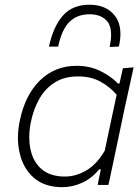

<svg xmlns="http://www.w3.org/2000/svg" viewBox="-20 -784 586 814"><path d="M394 0Q396.5 -13.5 399.5 -27L407.5 -66H400.5Q367.5 -26.5 326.8 -8.5Q286 9.5 244.5 9.5Q169 9.5 123.5 -30.2Q78 -70 63.5 -135Q56 -166 56 -200Q56 -236 64.5 -274.5Q87 -382.5 150.2 -443.8Q213.5 -505 304.5 -505Q361 -505 406.2 -482.5Q451.5 -460 480 -430H486.5L501 -494.5L546.5 -498.5Q534 -440.5 522 -386.5Q509.5 -332 497 -270.5L446 -28.5Q443 -14 439.5 0ZM255.5 -35.5Q301.5 -35.5 346 -61.5Q390.5 -87.5 424 -145L474.5 -382.5Q444 -417.5 404.2 -438.8Q364.5 -460 310.5 -460Q253.5 -460 213.2 -435Q173 -410 148 -367Q123 -324 111.5 -269.5Q104 -234 104 -202.5Q104 -176.5 109 -152.5Q119.5 -99 156 -67.2Q192.5 -35.5 255.5 -35.5ZM445 -585Q451 -614.5 451 -637Q451 -672.5 436 -692Q411 -723.5 359.5 -723.5Q307.5 -723.5 274.8 -691.5Q242 -659.5 226.5 -586.5H187.5Q206 -672 246.8 -718Q287.5 -764 359 -764Q430 -764 466.5 -718Q490.5 -687.5 490.5 -640Q490.5 -615.5 484 -586.5Z"/></svg>

Font: Heraclito ExtraLight
Style: Italic
Weight: 200
Italic angle: -12°
Designer: Kostas Bartsokas (font) & Cristiano Sobral (main changes)
Foundry: Kostas Bartsokas (font) & Cristiano Sobral (main changes)
Version: Version 1.00;July 8, 2020;FontCreator 13.0.0.2655 64-bit